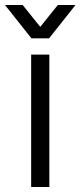

<svg xmlns="http://www.w3.org/2000/svg" viewBox="-54 -743 320 763"><path d="M-34.2 -723.1H36.1L106 -636.2L175.8 -723.1H246.1L141.1 -590.8H70.8ZM69.8 0V-525.9H142.1V0Z"/></svg>

Font: Archivo Light
Style: Regular
Weight: 300
Designer: Hector Gatti
Foundry: Omnibus-Type
Version: Version 2.001